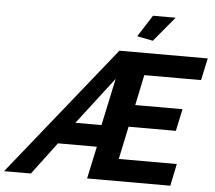

<svg xmlns="http://www.w3.org/2000/svg" viewBox="-140 -982 1173 1048"><g transform="rotate(5 447.0 -458.0)"><path d="M490 -710H974L948 -589H637L602 -422H861L835 -301H576L538 -121H856L831 0H375L413 -177H200L67 0H-80ZM428 -297 483 -555 285 -297ZM667 -780 580 -797 656 -916H780Z"/></g></svg>

Font: Raleway
Style: Bold Italic
Weight: 700
Italic angle: -12°
Designer: Matt McInerney, Pablo Impallari, Rodrigo Fuenzalida
Foundry: Matt McInerney, Pablo Impallari, Rodrigo Fuenzalida
Version: Version 4.101;RELEASE